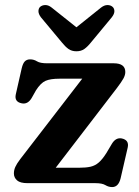

<svg xmlns="http://www.w3.org/2000/svg" viewBox="-20 -725 552 760"><path d="M442 -375.5 200.5 -61H292.5Q320.5 -61 338.8 -65.2Q357 -69.5 371.2 -82Q385.5 -94.5 401 -119L423 -156Q438.5 -181.5 462 -177Q492 -170.5 485.5 -141L457.5 -19.5Q449 15.5 424 15.5Q410 15.5 397.2 7.8Q384.5 0 357.5 0H89Q60 0 47.5 -11Q35 -22 35 -38.5Q35 -51.5 40.5 -64Q46 -76.5 60 -95L305.5 -413.5H215.5Q179.5 -413.5 160.2 -405Q141 -396.5 122.5 -367.5L105 -336.5Q89.5 -311 66 -316Q36 -322 42.5 -351.5L66 -455Q70.5 -474 78.2 -482Q86 -490 99.5 -490Q114 -490 126.5 -482.2Q139 -474.5 166 -474.5H430Q476 -474.5 476 -440Q476 -428 468.5 -414.2Q461 -400.5 442 -375.5ZM340.5 -557.5Q327 -540.5 314 -531.2Q301 -522 282.5 -522Q264 -522 251 -531.2Q238 -540.5 224.5 -557.5L142 -656.5Q132 -670 132.2 -681Q132.5 -692 139 -698Q147.5 -705 159.8 -705Q172 -705 184.5 -695L282.5 -617L380 -695Q393 -705 405.2 -705Q417.5 -705 425.5 -698Q432.5 -692 432.8 -681Q433 -670 422.5 -656.5Z"/></svg>

Font: Fraunces 9pt S100 SemiBold
Style: Regular
Weight: 600
Version: Version 1.000; ttfautohint (v1.8.3)